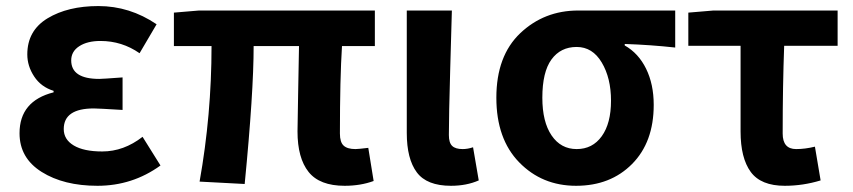

<svg xmlns="http://www.w3.org/2000/svg" viewBox="-20 -594 2789 628"><path d="M298.8 13.7Q188.5 13.7 116.2 -31.7Q43.9 -77.1 43.9 -158.2Q43.9 -263.7 155.3 -292V-296.9Q114.3 -309.6 91.8 -343.8Q69.3 -377.9 69.3 -416Q69.3 -494.1 135.7 -534.2Q202.1 -574.2 301.8 -574.2Q404.3 -574.2 492.2 -514.6L436.5 -419.9Q378.9 -460 308.6 -460Q265.6 -460 239.3 -442.9Q212.9 -425.8 212.9 -396.5Q212.9 -335.9 304.7 -335.9Q314.5 -335.9 380.9 -340.8V-234.4Q300.8 -239.3 287.1 -239.3Q188.5 -239.3 188.5 -171.9Q188.5 -137.7 221.2 -118.2Q253.9 -98.6 314.5 -98.6Q384.8 -98.6 446.3 -146.5L504.9 -52.7Q413.1 13.7 298.8 13.7Z M1107.4 13.7Q1025.4 13.7 989.3 -31.7Q953.1 -77.1 953.1 -164.1Q953.1 -182.6 955.1 -286.1Q957 -389.6 958 -443.4H809.6Q809.6 -291 780.3 7.8L632.8 0Q671.9 -218.8 671.9 -443.4H548.8V-552.7L630.9 -559.6H1206.1V-443.4H1098.6Q1091.8 -336.9 1091.8 -157.2Q1091.8 -128.9 1104 -117.7Q1116.2 -106.4 1142.6 -106.4Q1151.4 -106.4 1184.6 -110.4L1202.1 -2Q1159.2 13.7 1107.4 13.7Z M1455.1 13.7Q1376 13.7 1343.3 -30.3Q1310.5 -74.2 1310.5 -159.2V-559.6H1458Q1457 -524.4 1452.6 -369.1Q1448.2 -213.9 1448.2 -152.3Q1448.2 -127 1459 -116.7Q1469.7 -106.4 1493.2 -106.4Q1509.8 -106.4 1527.3 -112.3L1545.9 -3.9Q1505.9 13.7 1455.1 13.7Z M1864.3 13.7Q1752.9 13.7 1678.2 -63Q1603.5 -139.6 1603.5 -274.4Q1603.5 -411.1 1681.6 -485.4Q1759.8 -559.6 1871.1 -559.6H2188.5V-438.5Q2108.4 -447.3 2023.4 -450.2V-445.3Q2068.4 -419.9 2093.3 -369.1Q2118.2 -318.4 2118.2 -251Q2118.2 -128.9 2047.4 -57.6Q1976.6 13.7 1864.3 13.7ZM1866.2 -440.4Q1813.5 -440.4 1783.7 -399.4Q1753.9 -358.4 1753.9 -274.4Q1753.9 -195.3 1784.2 -150.9Q1814.5 -106.4 1866.2 -106.4Q1918 -106.4 1948.2 -148.4Q1978.5 -190.4 1978.5 -264.6Q1978.5 -338.9 1948.2 -389.6Q1918 -440.4 1866.2 -440.4Z M2546.9 13.7Q2468.8 13.7 2435.5 -31.7Q2402.3 -77.1 2402.3 -164.1V-444.3H2231.4V-552.7L2313.5 -559.6H2719.7V-444.3H2544.9Q2540 -312.5 2540 -157.2Q2540 -106.4 2584 -106.4Q2613.3 -106.4 2645.5 -114.3L2664.1 -3.9Q2606.4 13.7 2546.9 13.7Z"/></svg>

Font: Nasu
Style: Bold
Weight: 700
Designer: Ryoko NISHIZUKA (kana &amp; ideographs); Paul D. Hunt (Latin, Greek &amp; Cyrillic); Wenlong ZHANG (bopomofo); Sandoll C
Version: Version 2014.1215